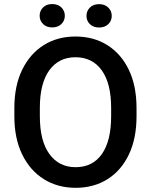

<svg xmlns="http://www.w3.org/2000/svg" viewBox="-20 -897 729 927"><path d="M639.2 -375V-335.9Q639.2 -228.5 602.3 -151.1Q565.4 -73.7 499.3 -32Q433.1 9.8 345.2 9.8Q258.3 9.8 191.7 -32Q125 -73.7 87.2 -151.1Q49.3 -228.5 49.3 -335.9V-375Q49.3 -482.4 86.9 -559.8Q124.5 -637.2 190.9 -679Q257.3 -720.7 344.2 -720.7Q432.1 -720.7 498.5 -679Q564.9 -637.2 602.1 -559.8Q639.2 -482.4 639.2 -375ZM516.6 -335.9V-376Q516.6 -494.6 471.2 -557.6Q425.8 -620.6 344.2 -620.6Q263.7 -620.6 218 -557.6Q172.4 -494.6 172.4 -376V-335.9Q172.4 -216.8 218.5 -153.3Q264.6 -89.8 345.2 -89.8Q427.2 -89.8 471.9 -153.3Q516.6 -216.8 516.6 -335.9ZM171.4 -820.8Q171.4 -844.7 188 -861.1Q204.6 -877.4 231.9 -877.4Q259.8 -877.4 276.4 -861.1Q293 -844.7 293 -820.8Q293 -797.4 276.4 -781Q259.8 -764.6 231.9 -764.6Q204.6 -764.6 188 -781Q171.4 -797.4 171.4 -820.8ZM397.5 -820.3Q397.5 -844.2 414.1 -860.6Q430.7 -877 458.5 -877Q485.8 -877 502.7 -860.6Q519.5 -844.2 519.5 -820.3Q519.5 -796.4 502.7 -780.3Q485.8 -764.2 458.5 -764.2Q430.7 -764.2 414.1 -780.3Q397.5 -796.4 397.5 -820.3Z"/></svg>

Font: Vazirmatn RD FD Medium
Style: Regular
Weight: 500
Designer: Saber Rastikerdar
Foundry: Saber Rastikerdar
Version: Version 33.003